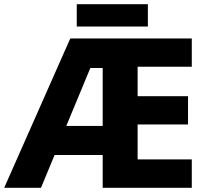

<svg xmlns="http://www.w3.org/2000/svg" viewBox="-22 -898 992 918"><path d="M295 -296H469V-573H410ZM895 0H469V-157H239L174 0H-2L314 -714H895V-579H636V-438H877V-303H636V-136H895ZM685 -878V-771H345V-878Z"/></svg>

Font: Noto Sans UI Extra
Style: Regular
Weight: 800
Designer: Monotype Design Team
Foundry: Monotype Imaging Inc.
Version: Version 1.901